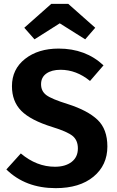

<svg xmlns="http://www.w3.org/2000/svg" viewBox="-20 -960 605 996"><path d="M159 -756 106 -816 246 -940H334L474 -816L422 -756L290 -839ZM284 -708Q424 -708 517 -621L447 -540Q376 -598 294 -598Q248 -598 220.5 -578.5Q193 -559 193 -523Q193 -487 220.5 -466.5Q248 -446 332 -420Q435 -387 486 -338.5Q537 -290 537 -200Q537 -103 465 -43.5Q393 16 269 16Q112 16 13 -81L88 -164Q170 -95 265 -95Q319 -95 351.5 -120Q384 -145 384 -190Q384 -232 357 -254.5Q330 -277 252 -301Q139 -336 90.5 -385Q42 -434 42 -513Q42 -601 110 -654.5Q178 -708 284 -708Z"/></svg>

Font: FiraGO SemiBold
Style: Regular
Weight: 600
Designer: bBox Type
Foundry: bBox Type GmbH
Version: Version 1.001;PS 001.001;hotconv 1.0.88;makeotf.lib2.5.64775